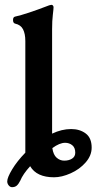

<svg xmlns="http://www.w3.org/2000/svg" viewBox="-20 -725 405 796"><path d="M10 27Q10 11 30.5 -23Q51 -57 85 -92V-555Q85 -585 75.5 -603.5Q66 -622 43 -627Q34 -629 34 -642Q34 -654 42 -656Q88 -666 184 -703Q192 -705 193 -705Q197 -705 199.5 -702Q202 -699 202 -695Q202 -688 199 -663.5Q196 -639 196 -604V-171Q236 -190 275 -190Q311 -190 335.5 -171.5Q360 -153 360 -113Q360 -80 335 -51.5Q310 -23 273 -6.5Q236 10 204 10Q132 10 105 -36Q75 -3 64 24Q57 38 49.5 44.5Q42 51 30 51Q22 51 16 43.5Q10 36 10 27ZM292 -92Q292 -113 279.5 -123Q267 -133 250 -133Q227 -133 197 -111Q201 -83 215 -71Q229 -59 246 -59Q266 -59 279 -67.5Q292 -76 292 -92Z"/></svg>

Font: EB Garamond SemiBold
Style: Italic
Weight: 600
Italic angle: -17.2°
Designer: Georg Duffner and Octavio Pardo
Foundry: Georg Duffner
Version: Version 1.000